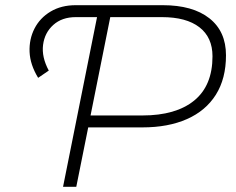

<svg xmlns="http://www.w3.org/2000/svg" viewBox="-20 -720 908 740"><path d="M127 -420Q96 -471 94 -520Q92 -569 113 -610Q134 -651 175 -675.5Q216 -700 272 -700H607Q723 -700 787 -649.5Q851 -599 851 -507Q851 -417 812 -355Q773 -293 700.5 -261Q628 -229 529 -229H320L274 0H223L354 -654H272Q219 -654 185.5 -624Q152 -594 146 -547Q140 -500 168 -448ZM329 -275H529Q658 -275 728.5 -332.5Q799 -390 799 -503Q799 -576 748.5 -615Q698 -654 604 -654H405Z"/></svg>

Font: Montserrat Thin Light
Style: Italic
Weight: 300
Italic angle: -11.3°
Version: Version 9.000